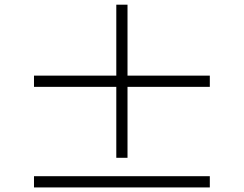

<svg xmlns="http://www.w3.org/2000/svg" viewBox="-20 -808 1040 819"><path d="M523.9 -134.9H476.1V-437.5H125V-485.4H476.1V-788H523.9V-485.4H875V-437.5H523.9ZM125 -56.4H875V-8.5H125Z"/></svg>

Font: Noto Serif SC ExtraLight
Style: Regular
Weight: 200
Designer: Ryoko NISHIZUKA 西塚涼子 (kana & ideographs); Frank Grießhammer (Latin, Greek & Cyrillic); Wenlong ZHANG 张文龙 (bopomofo); San
Foundry: Adobe
Version: Version 2.002-H1;hotconv 1.1.0;makeotfexe 2.6.0